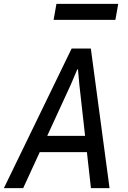

<svg xmlns="http://www.w3.org/2000/svg" viewBox="-37 -965 657 985"><path d="M-17 0 330.5 -716H429L525 0H429.5L370 -531.5L363 -609H359.5L326.5 -531.5L82 0ZM113.5 -184.5 154 -268H447L459 -184.5ZM238 -863 252.5 -945H569.5L555 -863Z"/></svg>

Font: Google Sans Code
Style: Italic
Weight: 400
Italic angle: -10°
Monospace: yes
Designer: Google Sans Code Authors
Foundry: Google LLC
Version: Version 6.000